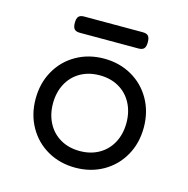

<svg xmlns="http://www.w3.org/2000/svg" viewBox="-95 -702 789 804"><g transform="rotate(15 300.0 -299.5)"><path d="M458 -575.2Q458 -556.2 450.9 -548.1Q443.8 -540 427.2 -540H172.4Q155.8 -540 148.7 -548.1Q141.6 -556.2 141.6 -575.2Q141.6 -594.2 148.7 -602.3Q155.8 -610.4 172.4 -610.4H427.2Q443.8 -610.4 450.9 -602.3Q458 -594.2 458 -575.2ZM534.2 -225.6Q534.2 -157.7 503.7 -103.8Q473.1 -49.8 419.7 -19.5Q366.2 10.7 299.8 10.7Q233.4 10.7 179.9 -19.5Q126.5 -49.8 95.9 -103.8Q65.4 -157.7 65.4 -225.6Q65.4 -293.5 95.9 -347.4Q126.5 -401.4 179.9 -431.6Q233.4 -461.9 299.8 -461.9Q366.2 -461.9 419.7 -431.6Q473.1 -401.4 503.7 -347.4Q534.2 -293.5 534.2 -225.6ZM140.6 -225.6Q140.6 -177.7 160.4 -140.4Q180.2 -103 216.3 -82.3Q252.4 -61.5 299.8 -61.5Q347.2 -61.5 383.3 -82.3Q419.4 -103 439.2 -140.4Q459 -177.7 459 -225.6Q459 -273.4 439.2 -310.8Q419.4 -348.1 383.3 -368.9Q347.2 -389.6 299.8 -389.6Q252.4 -389.6 216.3 -368.9Q180.2 -348.1 160.4 -310.8Q140.6 -273.4 140.6 -225.6Z"/></g></svg>

Font: Courier Prime Sans
Style: Regular
Weight: 400
Designer: Alan Dague-Greene
Foundry: Quote-Unquote Apps
Version: Version 3.020